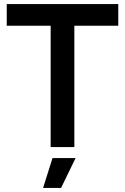

<svg xmlns="http://www.w3.org/2000/svg" viewBox="-20 -720 612 940"><path d="M228 0V-594H13V-700H559V-594H344V0ZM191 200 237 54H350L279 200Z"/></svg>

Font: Figtree SemiBold
Style: Regular
Weight: 600
Designer: Erik Kennedy
Foundry: Erik Kennedy
Version: Version 2.001; ttfautohint (v1.8.4.7-5d5b);gftools[0.9.27]